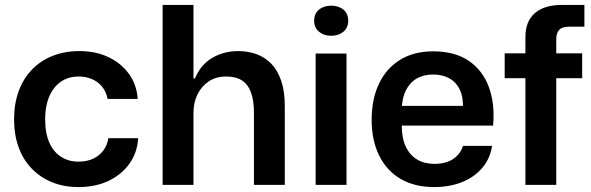

<svg xmlns="http://www.w3.org/2000/svg" viewBox="-20 -749 2395 778"><path d="M298 9Q239 9 191 -10.5Q143 -30 108 -66.5Q73 -103 55 -153.5Q37 -204 37 -266Q37 -328 55.5 -379Q74 -430 109 -466.5Q144 -503 193 -522.5Q242 -542 302 -542Q368 -542 419.5 -517.5Q471 -493 502.5 -449.5Q534 -406 538 -348H416Q410 -378 393.5 -398Q377 -418 352.5 -428.5Q328 -439 299 -439Q266 -439 241 -426.5Q216 -414 198.5 -391Q181 -368 172 -336.5Q163 -305 163 -266Q163 -209 180 -171Q197 -133 227.5 -113.5Q258 -94 298 -94Q332 -94 357.5 -106Q383 -118 399 -139.5Q415 -161 419 -189H540Q536 -129 503.5 -84.5Q471 -40 418.5 -15.5Q366 9 298 9Z M639 0V-729H764V-431H770Q793 -487 840 -514.5Q887 -542 945 -542Q985 -542 1019.5 -529.5Q1054 -517 1079.5 -490.5Q1105 -464 1119.5 -421.5Q1134 -379 1134 -319V0H1009V-292Q1009 -342 997 -374.5Q985 -407 960.5 -423Q936 -439 897 -439Q855 -439 825.5 -419Q796 -399 780 -366Q764 -333 764 -293V0Z M1259 0V-532H1384V0ZM1322 -604Q1292 -604 1272.5 -620.5Q1253 -637 1253 -665Q1253 -694 1272.5 -710Q1292 -726 1322 -726Q1352 -726 1371.5 -710Q1391 -694 1391 -665Q1391 -637 1371.5 -620.5Q1352 -604 1322 -604Z M1740 9Q1659 9 1602.5 -24.5Q1546 -58 1516 -119.5Q1486 -181 1486 -263Q1486 -348 1516 -410.5Q1546 -473 1602 -507Q1658 -541 1735 -541Q1823 -541 1879.5 -502.5Q1936 -464 1961 -396Q1986 -328 1978 -240H1608Q1608 -189 1624.5 -154.5Q1641 -120 1670.5 -102.5Q1700 -85 1740 -85Q1787 -85 1816.5 -105Q1846 -125 1856 -158H1974Q1966 -106 1934 -68.5Q1902 -31 1852 -11Q1802 9 1740 9ZM1608 -307 1597 -320H1868L1856 -306Q1858 -355 1843 -386Q1828 -417 1800 -432Q1772 -447 1735 -447Q1697 -447 1669 -431Q1641 -415 1625 -383.5Q1609 -352 1608 -307Z M2109 0V-432H2025V-533H2109V-599Q2109 -663 2147.5 -696Q2186 -729 2256 -729H2348V-641H2287Q2258 -641 2246 -628Q2234 -615 2234 -590V-533H2339V-432H2234V0Z"/></svg>

Font: Mona Sans ExtraLight SemiBold
Style: Regular
Weight: 600
Version: Version 2.000